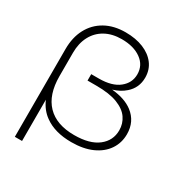

<svg xmlns="http://www.w3.org/2000/svg" viewBox="-214 -932 1172 1246"><g transform="rotate(30 371.5 -308.5)"><path d="M80 165V-493Q80 -580 114.5 -645Q149 -710 213 -746Q277 -782 365 -782Q441 -782 498.5 -758.5Q556 -735 588.5 -692Q621 -649 621 -590Q621 -514 565 -465Q528 -432 474 -416Q572 -407 630 -363Q702 -308 702 -213Q702 -148 667.5 -97Q633 -46 568.5 -17Q504 12 414 12Q290 12 213 -44Q162 -80 134 -144V165ZM306 -387V-435H363Q461 -435 513.5 -477Q566 -519 566 -583Q566 -651 510.5 -691Q455 -731 365 -731Q294 -731 242 -702Q190 -673 162 -620Q134 -567 134 -496V-321Q134 -182 204 -109.5Q274 -37 407 -37Q523 -37 584.5 -85Q646 -133 646 -210Q646 -260 618.5 -300Q591 -340 531 -363.5Q471 -387 372 -387Z"/></g></svg>

Font: Bounded
Style: Regular
Weight: 200
Designer: Vlad Churkin
Version: Version 1.0